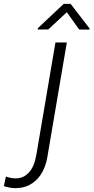

<svg xmlns="http://www.w3.org/2000/svg" viewBox="-158 -745 478 980"><path d="M0 0ZM183.1 -528.3 85.9 43.5Q74.2 127 29.5 171.6Q-15.1 216.3 -82.5 215.3Q-108.9 214.4 -138.2 205.1L-127.9 156.2Q-104 164.6 -80.6 165.5Q-39.6 166.5 -11 136Q17.6 105.5 27.8 43.9L125 -528.3ZM299.3 -599.6 298.8 -593.8 246.1 -594.2 183.1 -682.6 88.4 -594.7 34.7 -594.2 35.2 -601.1 167 -725.1H202.6Z"/></svg>

Font: Roboto Light
Style: Italic
Weight: 300
Italic angle: -12°
Designer: Google
Version: Version 2.134; 2016; ttfautohint (v1.6)